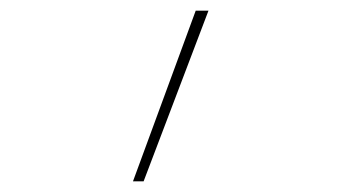

<svg xmlns="http://www.w3.org/2000/svg" viewBox="-20 -116 640 361"><path d="M230 225 348 -96H372L250 225Z"/></svg>

Font: Iosevka Curly Thin Extended
Style: Regular
Weight: 100
Width: 7
Monospace: yes
Designer: Belleve Invis
Foundry: Belleve Invis
Version: Version 11.1.0; ttfautohint (v1.8.3)